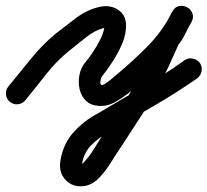

<svg xmlns="http://www.w3.org/2000/svg" viewBox="-48 -316 715 662"><path d="M-14 35Q-26 25 -27.5 9.5Q-29 -6 -19 -18Q19 -64 58.5 -113Q98 -162 144 -200Q176 -225 213 -253Q250 -281 290 -291Q331 -302 361 -281Q391 -260 386 -215Q384 -189 370.5 -159Q357 -129 338.5 -101Q320 -73 304 -53Q301 -50 300 -45Q299 -40 298 -36Q297 -20 306.5 -23.5Q316 -27 329.5 -38Q343 -49 351 -56Q409 -104 460 -155.5Q511 -207 546 -275Q554 -292 569 -294.5Q584 -297 596 -290Q609 -283 615 -269.5Q621 -256 612 -240Q601 -221 590 -198Q579 -175 564 -159Q563 -159 567 -165Q571 -171 571 -170Q552 -128 532.5 -85Q513 -42 491 -2Q463 47 432 94Q401 141 371 188Q353 214 334.5 244Q316 274 294 297Q273 319 247.5 324.5Q222 330 200.5 320.5Q179 311 167 289Q155 267 161 234Q171 178 206 139.5Q241 101 289 75Q289 75 289 75Q288 76 288 76Q363 31 440 -13Q517 -57 588 -108Q588 -108 588 -108Q588 -108 588 -108Q601 -117 616.5 -114Q632 -111 641 -99Q650 -86 647 -70.5Q644 -55 632 -46Q559 5 481 50Q403 95 326 140Q326 140 325 141Q325 141 325 141Q292 159 267 184Q242 209 235 248Q234 250 234.5 255Q235 260 234 258Q232 253 228 251Q227 251 227 251Q235 250 240 245Q259 225 276 197.5Q293 170 308 146Q338 101 368.5 55Q399 9 425 -38Q447 -78 465.5 -119.5Q484 -161 503 -202Q503 -202 507 -207Q510 -212 510 -213Q516 -218 527 -240Q538 -262 546 -276Q555 -292 569.5 -295Q584 -298 597 -291Q609 -285 615 -271Q621 -257 612 -241Q574 -166 518.5 -108.5Q463 -51 399 2Q378 19 350.5 35Q323 51 294 49Q266 48 249 32Q232 16 226.5 -8.5Q221 -33 226 -58Q231 -83 246 -101Q258 -115 272.5 -136.5Q287 -158 298.5 -181.5Q310 -205 312 -223Q312 -229 315.5 -224.5Q319 -220 316 -220Q313 -220 308 -219Q278 -211 247 -186Q216 -161 192 -142Q148 -107 111.5 -60.5Q75 -14 39 30Q29 42 13.5 43.5Q-2 45 -14 35Z"/></svg>

Font: FRB American Cursive Guidelines Extrabold
Style: Bold Italic
Weight: 800
Italic angle: -25°
Version: Version 2.0;Modular Font Editor K font №1